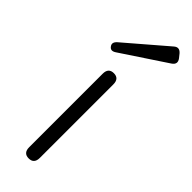

<svg xmlns="http://www.w3.org/2000/svg" viewBox="-247 -746 763 763"><g transform="rotate(45 134.5 -365.0)"><path d="M121 0Q91 0 91 -33V-446Q91 -479 121 -479Q151 -479 151 -446V-33Q151 0 121 0ZM69 -544Q49 -530 38 -545Q26 -560 44 -576L214 -722Q233 -739 250 -719L262 -704Q278 -683 256 -668Z"/></g></svg>

Font: Zen Maru Gothic
Style: Regular
Weight: 400
Designer: Yoshimichi Ohira
Foundry: Positype
Version: Version 1.002